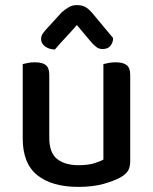

<svg xmlns="http://www.w3.org/2000/svg" viewBox="-20 -718 599 752"><path d="M69 -467Q76 -469 89 -471.5Q102 -474 117 -474Q146 -474 159.5 -463Q173 -452 173 -425V-178Q173 -120 203.5 -95.5Q234 -71 288 -71Q323 -71 347 -78Q371 -85 385 -93V-467Q393 -469 405.5 -471.5Q418 -474 433 -474Q462 -474 476 -463Q490 -452 490 -425V-88Q490 -66 483 -52Q476 -38 455 -25Q429 -10 386.5 2Q344 14 287 14Q184 14 126.5 -31.5Q69 -77 69 -176ZM281 -620Q257 -592 236 -570Q215 -548 195 -524Q171 -525 156 -536.5Q141 -548 141 -565Q141 -578 148.5 -588Q156 -598 169 -612L222 -670Q237 -683 250.5 -690.5Q264 -698 281 -698Q300 -698 313.5 -691Q327 -684 343 -665L423 -569Q423 -552 413 -539Q403 -526 382 -526Q368 -526 358.5 -533Q349 -540 339 -551Z"/></svg>

Font: Baloo 2 Latin Medium
Style: Regular
Weight: 500
Designer: Sarang Kulkarni and Ek Type
Foundry: Ek Type
Version: Version 1.001